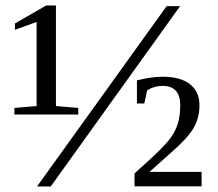

<svg xmlns="http://www.w3.org/2000/svg" viewBox="-20 -677 790 697"><path d="M164.1 0H114.3L585 -654.8H633.8ZM183.1 -292 264.2 -285.2V-261.2H32.2V-285.2L112.8 -292V-597.2L34.2 -568.8V-591.8L147.9 -657.2H183.1ZM711.9 -0.5H468.3V-47.4L522 -96.2Q570.8 -140.6 593 -168.2Q615.2 -195.8 624.8 -225.8Q634.3 -255.9 634.3 -295.4Q634.3 -365.2 569.8 -365.2Q540 -365.2 514.2 -349.1L503.9 -301.3H477.1V-385.3Q530.8 -398.4 569.8 -398.4Q635.3 -398.4 669.7 -371.3Q704.1 -344.2 704.1 -295.4Q704.1 -248 681.9 -210.9Q659.7 -173.8 600.6 -122.6L522.9 -53.2H711.9Z"/></svg>

Font: Liberation Serif
Style: Regular
Weight: 400
Designer: Steve Matteson
Foundry: Ascender Corporation
Version: Version 2.1.5